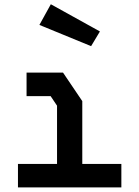

<svg xmlns="http://www.w3.org/2000/svg" viewBox="-20 -866 640 882"><path d="M102 -532.5H269.5L358 -401.5V-113H537.5V-5H62.5V-113H242V-380.5L212.5 -424.5H102ZM213.5 -846.5 161 -751.5 398.5 -654 439 -721.5Z"/></svg>

Font: Kode
Style: Regular
Weight: 400
Monospace: yes
Designer: Isa Ozler
Foundry: Kadena LLC
Version: Version 1.000;gftools[0.9.28]